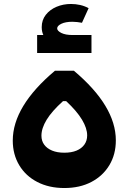

<svg xmlns="http://www.w3.org/2000/svg" viewBox="-20 -947 648 967"><path d="M256.9 -590.9H351.9Q563.4 -413 563.4 -239.8Q563.4 -169.4 530.9 -115.3Q498.3 -61.1 440.2 -30.6Q382.1 0 303.9 0Q226.7 0 168.1 -30.3Q109.4 -60.6 76.9 -114.9Q44.3 -169.3 44.3 -238.9Q44.3 -412 256.9 -590.9ZM297.3 -437.6Q240.9 -386.7 214.8 -343.8Q188.7 -300.9 188.7 -263.4Q188.7 -237.4 202.6 -218.4Q216.6 -199.3 242.3 -188.6Q268.1 -177.9 303.9 -177.9Q339.9 -177.9 365.5 -188.5Q391.2 -199.2 405.1 -218.9Q419 -238.6 419 -264.9Q419 -301 393.1 -344.1Q367.3 -387.3 313.3 -437.6ZM345.6 -705.7Q276.6 -705.7 233.4 -732.5Q190.1 -759.3 190.1 -810.1Q190.1 -846.1 210.7 -872.4Q231.3 -898.7 265 -912.9Q298.7 -927 337.3 -927Q361 -927 383.6 -921.9Q406.3 -916.7 426.3 -905.9L392.9 -832.3Q382 -834.3 368.9 -835.9Q355.9 -837.4 345 -837.4Q309.6 -837.4 288.7 -827.1Q267.9 -816.9 267.9 -804Q267.9 -791.7 288.7 -781.1Q309.6 -770.6 345.6 -770.6ZM167 -680V-770.6H440.7V-680Z"/></svg>

Font: Alexandria
Style: Regular
Weight: 400
Designer: Mohamed Gaber
Foundry: Kief Type Foundry
Version: Version 5.100